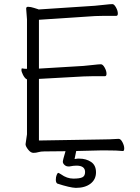

<svg xmlns="http://www.w3.org/2000/svg" viewBox="-20 -732 678 932"><path d="M195 3Q178 3 166.5 6.5Q155 10 142 10Q129 10 116.5 -6Q104 -22 104 -32L111 -80V-347L108 -348Q99 -354 91.5 -369Q84 -384 84 -392Q84 -400 87 -400H88Q97 -398 106 -398H111V-638L107 -690Q107 -699 116 -699Q129 -699 145.5 -693.5Q162 -688 166 -687L167 -686L440 -704Q464 -706 489 -709Q514 -712 526 -712Q534 -712 543 -696Q552 -680 552 -666Q552 -655 544 -655H482Q455 -655 441 -654L169 -636V-399L385 -412Q409 -414 434 -417Q459 -420 470 -420Q479 -420 488 -404Q497 -388 497 -374Q497 -362 489 -362H426Q400 -362 386 -361L169 -349V-50L472 -55Q510 -55 555 -58H556Q566 -58 574.5 -41.5Q583 -25 583 -12Q583 1 577 1H576Q552 -2 489 -2H473L350 1L342 40Q353 38 357 38H365Q398 38 422 54Q446 70 446 104.5Q446 139 419.5 159.5Q393 180 348 180Q319 179 258 159Q251 154 251 140.5Q251 127 255 117.5Q259 108 262 107Q265 107 276 114Q305 135 336 135Q367 135 380 128.5Q393 122 393 103Q393 72 351 72Q337 72 317 76H312Q301 76 293 68.5Q285 61 285 53Q285 45 298 2Z"/></svg>

Font: Moon Stars Kai T Light
Style: Regular
Weight: 300
Designer: GuiWonder
Version: Version 1.101